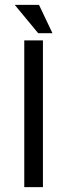

<svg xmlns="http://www.w3.org/2000/svg" viewBox="-20 -768 276 788"><path d="M195.3 -631.8H136.7L40.5 -748H140.1ZM156.2 0H79.6V-602.1H156.2Z"/></svg>

Font: AKL 022
Style: Regular
Weight: 400
Designer: AKL
Foundry: AKL
Version: Version 2.053;August 19, 2024;FontCreator 13.0.0.2675 64-bit